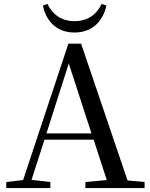

<svg xmlns="http://www.w3.org/2000/svg" viewBox="-20 -960 766 980"><path d="M199 -932C212 -863 261 -794 360 -794C460 -794 509 -863 523 -932L499 -940C473 -886 428 -852 360 -852C294 -852 248 -886 222 -940ZM331 -636 447 -279H217ZM416 0H718V-31L631 -39L394 -737H329L98 -41L12 -31V0H237V-31L141 -42L207 -247H458L525 -41L416 -31Z"/></svg>

Font: Noto Serif KR Medium
Style: Regular
Weight: 500
Designer: Ryoko NISHIZUKA 西塚涼子 (kana & ideographs); Frank Grießhammer (Latin, Greek & Cyrillic); Wenlong ZHANG 张文龙 (bopomofo); San
Foundry: Adobe
Version: Version 2.001;hotconv 1.1.0;makeotfexe 2.6.0